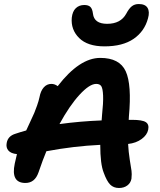

<svg xmlns="http://www.w3.org/2000/svg" viewBox="-20 -935 793 952"><path d="M498 -705.1Q414.1 -705.1 372.3 -746.6Q330.6 -788.1 335.9 -847.2Q339.4 -878.9 356 -894.5Q372.6 -910.2 397.9 -910.2Q418.5 -910.2 428.2 -900.6Q438 -891.1 440.9 -867.2Q446.8 -816.9 511.2 -816.9Q578.6 -816.9 606 -867.2Q619.6 -893.1 633.8 -904.1Q647.9 -915 668 -915Q700.2 -915 711.7 -895.8Q723.1 -876.5 713.9 -844.2Q696.8 -779.8 642.6 -742.4Q588.4 -705.1 498 -705.1ZM569.8 -2.9Q543 -2.9 526.1 -20Q509.3 -37.1 494.1 -79.1Q477.1 -121.6 477.1 -216.8Q344.2 -210.4 210 -185.1Q192.9 -144.5 170.9 -80.1Q152.8 -27.8 106 -27.8Q32.7 -27.8 53.2 -124Q56.6 -141.6 64 -170.9Q34.2 -173.8 21.5 -188.7Q8.8 -203.6 13.2 -226.1Q19 -260.7 57.1 -272Q83 -280.8 109.9 -288.1Q113.3 -295.9 128.9 -329.1Q144.5 -362.3 149.9 -375Q155.3 -387.7 163.6 -411.1Q171.9 -434.6 175.8 -453.1Q181.6 -484.4 197 -501.7Q212.4 -519 234.9 -519Q251.5 -519 266.1 -507.8Q374 -647.9 477.1 -647.9Q572.8 -647.9 603.3 -581.8Q633.8 -515.6 619.1 -356.9Q619.1 -354 618.7 -348.6Q618.2 -343.3 618.2 -340.8H634.8Q685.1 -340.8 702.6 -329.6Q720.2 -318.4 714.8 -292Q709.5 -265.6 682.1 -245.6Q654.8 -225.6 615.2 -221.2Q617.2 -183.1 623.5 -142.3Q629.9 -101.6 632.1 -87.9Q634.3 -74.2 631.8 -48.8Q627.9 -27.8 611.3 -15.4Q594.7 -2.9 569.8 -2.9ZM457 -519Q423.8 -519 374.3 -465.1Q324.7 -411.1 274.9 -319.8Q379.4 -334 483.9 -337.9Q484.4 -341.8 484.9 -350.3Q485.4 -358.9 485.8 -362.8Q492.7 -426.3 491.2 -460.9Q489.7 -495.6 482.4 -507.3Q475.1 -519 457 -519Z"/></svg>

Font: Shantell Sans Irregular
Style: Italic
Weight: 600
Italic angle: -11.31°
Designer: Stephen Nixon, Anya Danilova, Shantell Martin
Foundry: Arrow Type
Version: Version 1.006;[9816181b4]